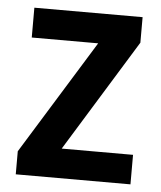

<svg xmlns="http://www.w3.org/2000/svg" viewBox="-45 -582 520 622"><g transform="rotate(5 215.5 -271.5)"><path d="M402 0V-96H170L394 -460V-543H42V-446H258L29 -75V0Z"/></g></svg>

Font: Noto Sans Myanmar UI SemiCondensed SemiBold
Style: Regular
Weight: 600
Width: 4
Designer: Monotype Design Team
Foundry: Monotype Imaging Inc.
Version: Version 2.103